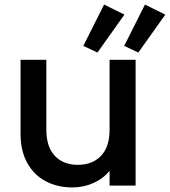

<svg xmlns="http://www.w3.org/2000/svg" viewBox="-20 -813 744 841"><path d="M574 -551V0H460V-65Q433 -31 389.5 -11.5Q346 8 297 8Q232 8 180.5 -19Q129 -46 99.5 -99Q70 -152 70 -227V-551H183V-244Q183 -170 220 -130.5Q257 -91 321 -91Q385 -91 422.5 -130.5Q460 -170 460 -244V-551ZM407 -583 345 -612 436 -793 525 -749ZM586 -583 524 -612 615 -793 704 -749Z"/></svg>

Font: IBM-Poppins
Style: Poppins-Medium
Weight: 500
Designer: Mike Abbink, Paul van der Laan, Pieter van Rosmalen, Ben Mitchell, Mark Frömberg
Foundry: Bold Monday
Version: Version 1.1